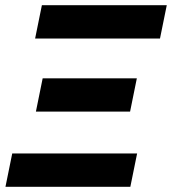

<svg xmlns="http://www.w3.org/2000/svg" viewBox="-20 -718 661 738"><path d="M115 -570 141 -698H621L595 -570ZM118 -289 144 -417H506L480 -289ZM1 0 27 -128H507L481 0Z"/></svg>

Font: IBM Plex Sans
Style: Bold Italic
Weight: 700
Italic angle: -11.31°
Designer: Mike Abbink, Paul van der Laan, Pieter van Rosmalen
Foundry: Bold Monday
Version: Version 3.201